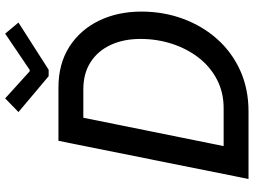

<svg xmlns="http://www.w3.org/2000/svg" viewBox="-137 -824 961 727"><g transform="rotate(-90 343.5 -460.5)"><path d="M29.3 0 173.8 -719.7H375.5Q465.3 -719.7 529.8 -678.5Q594.2 -637.2 628.7 -566.2Q663.1 -495.1 663.1 -405.8Q663.1 -321.3 635.7 -247.6Q608.4 -173.8 558.6 -118.2Q508.8 -62.5 439.5 -31.2Q370.1 0 285.2 0ZM153.8 -94.2H297.4Q357.4 -94.2 406 -119.6Q454.6 -145 488.8 -189.2Q522.9 -233.4 541.3 -290.3Q559.6 -347.2 559.6 -408.7Q559.6 -472.7 537.1 -521.5Q514.6 -570.3 471.9 -597.9Q429.2 -625.5 368.2 -625.5H261.2ZM418.5 -756.8 282.7 -871.1 334.5 -921.4 437 -828.6H442.4L579.6 -921.4L621.6 -871.1L442.9 -756.8Z"/></g></svg>

Font: Reddit Sans Medium
Style: Italic
Weight: 500
Italic angle: -11.25°
Designer: Stephen Hutchings
Version: Version 1.013